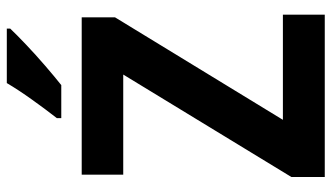

<svg xmlns="http://www.w3.org/2000/svg" viewBox="-225 -749 974 564"><g transform="rotate(-90 262.0 -467.0)"><path d="M501 0H24V-98L325 -592H31V-714H493V-616L192 -123H501ZM460 -924Q443 -906 413 -877.5Q383 -849 350.5 -821Q318 -793 294 -774H197V-787Q222 -819 251 -859.5Q280 -900 300 -934H460Z"/></g></svg>

Font: Noto Sans Armenian SemiCondensed
Style: Bold
Weight: 700
Width: 4
Designer: Monotype Design Team
Foundry: Monotype Imaging Inc.
Version: Version 2.008; ttfautohint (v1.8.4.7-5d5b)